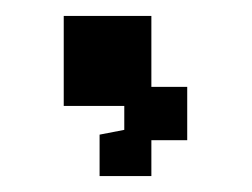

<svg xmlns="http://www.w3.org/2000/svg" viewBox="-20 -133 316 241"><path d="M105 88V36L136 30V0H60V-113H170V-24H215V43H170V88Z"/></svg>

Font: Pixelify Sans Medium
Style: Regular
Weight: 500
Designer: Stefie Justprince
Foundry: Typecalism Foundryline
Version: Version 1.000;February 13, 2025;FontCreator 15.0.0.3015 64-b